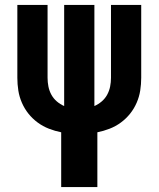

<svg xmlns="http://www.w3.org/2000/svg" viewBox="-20 -540 640 775"><path d="M227 215V-6Q202 -11 177.5 -20.5Q153 -30 132 -45.5Q111 -61 95 -81Q79 -101 68.5 -125Q58 -149 54 -174.5Q50 -200 50 -226V-520H172V-226Q172 -208 175.5 -190.5Q179 -173 187.5 -157.5Q196 -142 209.5 -130.5Q223 -119 239 -112V-520H361V-112Q377 -119 390.5 -130.5Q404 -142 412.5 -157.5Q421 -173 424.5 -190.5Q428 -208 428 -226V-520H550V-226Q550 -200 546 -174.5Q542 -149 531.5 -125Q521 -101 505 -81Q489 -61 468 -45.5Q447 -30 422.5 -20.5Q398 -11 373 -6V215Z"/></svg>

Font: Iosevka Heavy Extended
Style: Regular
Weight: 900
Width: 7
Monospace: yes
Designer: Belleve Invis
Foundry: Belleve Invis
Version: Version 32.5.0; ttfautohint (v1.8.4)